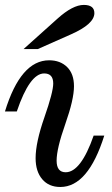

<svg xmlns="http://www.w3.org/2000/svg" viewBox="-25 -744 455 777"><path d="M219.2 12.7Q172.4 12.7 145.8 -18.8Q119.1 -50.3 119.1 -104Q119.1 -167.5 154.8 -269.5Q190.4 -371.6 190.4 -406.2Q190.4 -446.8 153.8 -446.8Q95.2 -446.8 43 -293H-4.9Q58.6 -500 173.8 -500Q218.8 -500 246.6 -472.7Q274.4 -445.3 274.4 -395Q274.4 -341.8 239.3 -242.2Q204.1 -142.6 204.1 -93.8Q204.1 -46.9 240.7 -46.9Q302.2 -46.9 354 -195.3H397Q331.5 12.7 219.2 12.7ZM127.9 -545.4H70.3L208 -668.9Q269.5 -724.1 314 -724.1Q356.9 -724.1 356.9 -690.9Q356.9 -646.5 261.2 -604.5Z"/></svg>

Font: Munson
Style: Italic
Weight: 400
Italic angle: -12°
Designer: Paul James MIller
Foundry: High-Logic / Made with FontCreator
Version: Version 2.10;May 5, 2019;FontCreator 11.5.0.2430 64-bit